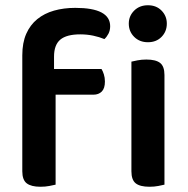

<svg xmlns="http://www.w3.org/2000/svg" viewBox="-20 -705 716 732"><path d="M186 -442H367Q372 -434 376 -421.5Q380 -409 380 -394Q380 -368 368 -356Q356 -344 336 -344H192V-1Q183 1 168 4Q153 7 134 7Q99 7 82 -6Q65 -19 65 -52V-494Q65 -542 80 -576Q95 -610 122 -632Q149 -654 186 -664.5Q223 -675 267 -675Q400 -675 400 -605Q400 -589 393.5 -576.5Q387 -564 378 -556Q359 -564 335.5 -569Q312 -574 286 -574Q234 -574 210 -554Q186 -534 186 -489ZM481 -470Q489 -472 504.5 -475Q520 -478 538 -478Q574 -478 590.5 -465Q607 -452 607 -419V-1Q599 1 583.5 4Q568 7 550 7Q514 7 497.5 -6Q481 -19 481 -52ZM471 -615Q471 -644 491.5 -664.5Q512 -685 544 -685Q576 -685 596 -664.5Q616 -644 616 -615Q616 -585 596 -564.5Q576 -544 544 -544Q512 -544 491.5 -564.5Q471 -585 471 -615Z"/></svg>

Font: Baloo Da 2 SemiBold
Style: Regular
Weight: 600
Designer: Noopur Datye, Sulekha Rajkumar and Ek Type
Foundry: Ek Type
Version: Version 1.640;hotconv 1.0.111;makeotfexe 2.5.65597; ttfautoh